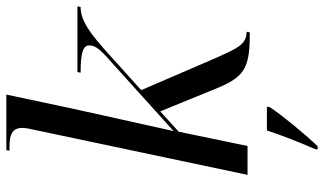

<svg xmlns="http://www.w3.org/2000/svg" viewBox="-228 -572 1021 605"><g transform="rotate(-90 282.5 -269.5)"><path d="M467 7H483L485 -3C443 -3 432 -36 404 -96L301 -335L413 -436C474 -491 517 -526 563 -526L565 -536H358L356 -526C421 -526 442 -518 442 -498C442 -477 425 -460 378 -419L172 -233C189 -307 225 -474 243 -553L287 -760H112L110 -750H124C157 -750 182 -743 182 -710C182 -700 179 -684 174 -663L34 0H125L170 -217L234 -275L308 -94C342 -12 371 6 467 7ZM115 213 114 221H124C167 176 219 112 247 71L249 61H174C157 112 139 158 115 213Z"/></g></svg>

Font: Noto Serif Display SemiCondensed
Style: Italic
Weight: 400
Width: 4
Italic angle: -12°
Designer: Monotype Design Team
Foundry: Monotype Imaging Inc.
Version: Version 2.009